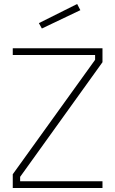

<svg xmlns="http://www.w3.org/2000/svg" viewBox="-20 -942 579 963"><path d="M44 1V-68L457 -642V-666H44V-700H494V-630L81 -55V-33H494V1ZM190 -799 175 -826 367 -922 383 -891Z"/></svg>

Font: TitilliumWeb ExtraLight
Style: Regular
Weight: 400
Designer: Mohamed Gaber, Accademia di Belle Arti di Urbino and others
Foundry: Kief Type Foundry, Accademia di Belle Arti di Urbino and others
Version: Version 3.000; ttfautohint (v1.8.2)